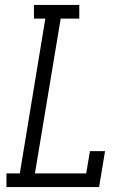

<svg xmlns="http://www.w3.org/2000/svg" viewBox="-20 -755 540 775"><path d="M6 0V-55H60L163 -680H117V-735H300V-680H225L121 -55H328L343 -145H404L380 0Z"/></svg>

Font: Iosevka Slab Light Oblique
Style: Regular
Weight: 300
Italic angle: -9°
Monospace: yes
Designer: Belleve Invis
Foundry: Belleve Invis
Version: Version 11.1.1; ttfautohint (v1.8.3)